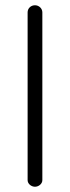

<svg xmlns="http://www.w3.org/2000/svg" viewBox="-20 -710 266 730"><path d="M141 -663C141 -678 128 -690 113 -690C97 -690 85 -678 85 -663V-25C85 -11 99 0 113 0C127 0 141 -11 141 -25Z"/></svg>

Font: Comic Neue
Style: Normal
Weight: 400
Designer: Craig Rozynski
Foundry: Craig Rozynski
Version: Version 2.003